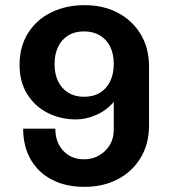

<svg xmlns="http://www.w3.org/2000/svg" viewBox="-20 -716 655 746"><path d="M308 10Q236 10 182.5 -17.5Q129 -45 99.5 -96Q70 -147 70 -216H195Q195 -163 226 -130Q257 -97 306 -97Q339 -97 365 -112Q391 -127 406.5 -152.5Q422 -178 422 -211V-320Q394 -287 354 -269.5Q314 -252 276 -252Q215 -252 165 -277.5Q115 -303 85.5 -350.5Q56 -398 56 -464Q56 -535 89 -587.5Q122 -640 179.5 -668Q237 -696 309 -696Q382 -696 438.5 -666Q495 -636 527 -582.5Q559 -529 559 -458V-228Q559 -157 526.5 -103Q494 -49 437.5 -19.5Q381 10 308 10ZM306 -340Q343 -340 369 -356Q395 -372 408.5 -401Q422 -430 422 -467Q422 -507 408 -535Q394 -563 368 -578.5Q342 -594 306 -594Q270 -594 244.5 -578Q219 -562 205.5 -533.5Q192 -505 192 -467Q192 -429 205.5 -400.5Q219 -372 245 -356Q271 -340 306 -340Z"/></svg>

Font: Chivo SemiBold
Style: Regular
Weight: 600
Designer: Hector Gatti
Foundry: Omnibus-Type
Version: Version 2.002